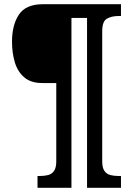

<svg xmlns="http://www.w3.org/2000/svg" viewBox="-20 -780 630 911"><path d="M158 111V55H170Q191 55 208.5 50.5Q226 46 236.5 31Q247 16 247 -15V-386H181Q126 -386 94.5 -413.5Q63 -441 50 -485.5Q37 -530 37 -582Q37 -662 70 -711Q103 -760 183 -760H554V-704H542Q510 -704 487.5 -691.5Q465 -679 465 -632V-15Q465 16 475.5 31Q486 46 503.5 50.5Q521 55 542 55H554V111H393V-695H319V111Z"/></svg>

Font: Noto Serif Myanmar SemiCondensed ExtraBold
Style: Regular
Weight: 800
Width: 4
Designer: Ben Mitchell and the Monotype Design Team
Foundry: Monotype Imaging Inc.
Version: Version 2.106; ttfautohint (v1.8.4.7-5d5b)